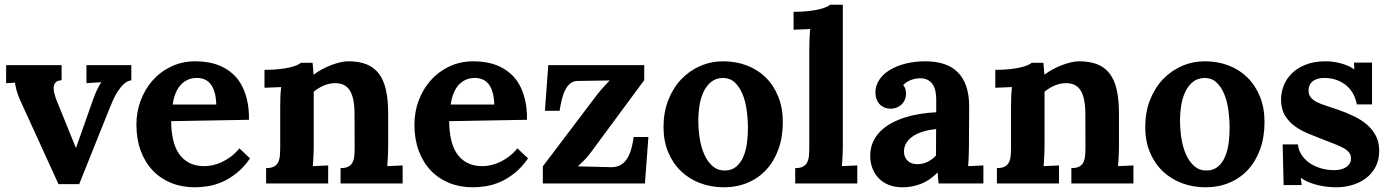

<svg xmlns="http://www.w3.org/2000/svg" viewBox="-20 -775 5877 811"><path d="M240.2 -436Q221.7 -435.1 214.1 -426Q206.5 -417 206.5 -402.8Q206.5 -393.1 209.2 -381.8Q211.9 -370.6 216.3 -357.9L300.3 -150.9H301.3L374 -356.9Q382.8 -381.3 390.4 -396.7Q397.9 -412.1 407.2 -426.8V-427.7L345.2 -423.8V-500H534.7V-436Q517.1 -433.1 502.7 -419.7Q488.3 -406.2 476.8 -388.2Q465.3 -370.1 456.8 -350.8Q448.2 -331.5 442.4 -316.4L314.5 2.9H227.1L68.8 -343.8Q60.5 -361.8 56.2 -373.8Q51.8 -385.7 49.6 -394.3Q47.4 -402.8 46.1 -409.9Q44.9 -417 43 -425.8L5.9 -423.8V-500H240.2Z M811 -445.8Q789.1 -445.8 771.7 -437.5Q754.4 -429.2 741.7 -414.6Q729 -399.9 720.9 -379.2Q712.9 -358.4 709.5 -333.5H893.6Q892.6 -364.3 886.2 -385.7Q879.9 -407.2 868.9 -420.7Q857.9 -434.1 843.3 -439.9Q828.6 -445.8 811 -445.8ZM1031.7 -269 703.1 -263.2Q703.1 -222.2 710.7 -187.3Q718.3 -152.3 734.9 -127.2Q751.5 -102.1 778.3 -87.6Q805.2 -73.2 844.2 -73.2Q859.4 -73.2 877.9 -77.1Q896.5 -81.1 915.8 -89.8Q935.1 -98.6 954.6 -113Q974.1 -127.4 991.2 -148.4L1036.1 -106Q1009.3 -67.4 979 -43.5Q948.7 -19.5 918.2 -6.3Q887.7 6.8 858.2 11.5Q828.6 16.1 803.2 16.1Q748 16.1 702.6 -2.4Q657.2 -21 624.5 -55.7Q591.8 -90.3 574 -139.2Q556.2 -188 556.2 -249Q556.2 -301.8 574 -349.9Q591.8 -397.9 624.5 -435.1Q657.2 -472.2 703.4 -494.1Q749.5 -516.1 806.2 -516.1Q834 -516.1 861.6 -511.2Q889.2 -506.3 914.3 -494.9Q939.5 -483.4 961.2 -464.8Q982.9 -446.3 998.5 -418.9Q1014.2 -391.6 1023.2 -354.5Q1032.2 -317.4 1031.7 -269Z M1619.6 -160.6Q1619.6 -153.3 1619.4 -143.1Q1619.1 -132.8 1618.7 -121.1Q1618.2 -109.4 1617.4 -96.9Q1616.7 -84.5 1615.7 -73.2L1680.7 -76.2V0H1418.5V-64.9Q1439.5 -64.9 1451.4 -71.3Q1463.4 -77.6 1469.2 -89.4Q1475.1 -101.1 1476.6 -117.4Q1478 -133.8 1478 -153.8L1477.5 -296.4Q1477.1 -362.3 1457.5 -393.1Q1438 -423.8 1396.5 -423.8Q1370.6 -423.8 1346.4 -413.1Q1322.3 -402.3 1305.2 -387.2V-160.6Q1305.2 -153.3 1304.9 -143.1Q1304.7 -132.8 1304.2 -121.1Q1303.7 -109.4 1303 -96.9Q1302.2 -84.5 1301.3 -73.2L1366.2 -76.2V0H1104V-64.9Q1125 -64.9 1137 -71.3Q1148.9 -77.6 1154.8 -89.4Q1160.6 -101.1 1162.1 -117.4Q1163.6 -133.8 1163.6 -153.8V-322.3Q1163.6 -340.3 1164.3 -362.5Q1165 -384.8 1167.5 -407.2L1097.2 -404.3V-480Q1131.8 -480 1158.4 -482.9Q1185.1 -485.8 1203.9 -490.2Q1222.7 -494.6 1234.1 -499.8Q1245.6 -504.9 1251 -509.8H1300.3L1304.7 -460.4H1306.2Q1320.8 -471.7 1339.6 -481.9Q1358.4 -492.2 1378.2 -499.8Q1397.9 -507.3 1416.7 -511.7Q1435.5 -516.1 1450.7 -516.1Q1496.6 -516.1 1528.6 -503.2Q1560.5 -490.2 1580.8 -463.4Q1601.1 -436.5 1610.4 -394.5Q1619.6 -352.5 1619.6 -294.9Z M1985.4 -445.8Q1963.4 -445.8 1946 -437.5Q1928.7 -429.2 1916 -414.6Q1903.3 -399.9 1895.3 -379.2Q1887.2 -358.4 1883.8 -333.5H2067.9Q2066.9 -364.3 2060.5 -385.7Q2054.2 -407.2 2043.2 -420.7Q2032.2 -434.1 2017.6 -439.9Q2002.9 -445.8 1985.4 -445.8ZM2206.1 -269 1877.4 -263.2Q1877.4 -222.2 1885 -187.3Q1892.6 -152.3 1909.2 -127.2Q1925.8 -102.1 1952.6 -87.6Q1979.5 -73.2 2018.6 -73.2Q2033.7 -73.2 2052.2 -77.1Q2070.8 -81.1 2090.1 -89.8Q2109.4 -98.6 2128.9 -113Q2148.4 -127.4 2165.5 -148.4L2210.4 -106Q2183.6 -67.4 2153.3 -43.5Q2123 -19.5 2092.5 -6.3Q2062 6.8 2032.5 11.5Q2002.9 16.1 1977.5 16.1Q1922.4 16.1 1877 -2.4Q1831.5 -21 1798.8 -55.7Q1766.1 -90.3 1748.3 -139.2Q1730.5 -188 1730.5 -249Q1730.5 -301.8 1748.3 -349.9Q1766.1 -397.9 1798.8 -435.1Q1831.5 -472.2 1877.7 -494.1Q1923.8 -516.1 1980.5 -516.1Q2008.3 -516.1 2035.9 -511.2Q2063.5 -506.3 2088.6 -494.9Q2113.8 -483.4 2135.5 -464.8Q2157.2 -446.3 2172.9 -418.9Q2188.5 -391.6 2197.5 -354.5Q2206.5 -317.4 2206.1 -269Z M2272.9 0V-72.3L2502.4 -375.5Q2510.7 -386.2 2519.3 -396.2Q2527.8 -406.2 2534.9 -413.8Q2542 -421.4 2547.4 -426.8Q2552.7 -432.1 2554.2 -434.1V-435.1L2418.9 -433.1Q2401.4 -432.6 2388.9 -422.6Q2376.5 -412.6 2367.7 -395.5Q2358.9 -378.4 2353.3 -355.7Q2347.7 -333 2343.8 -307.1H2281.7L2295.9 -500H2701.2V-436.5L2478 -134.3Q2463.4 -114.3 2449 -99.6Q2434.6 -85 2421.9 -73.2V-72.3L2562.5 -68.8Q2585.9 -68.8 2602.3 -78.6Q2618.7 -88.4 2629.4 -105.7Q2640.1 -123 2646.5 -146.2Q2652.8 -169.4 2656.7 -196.3H2718.8L2704.1 0Z M3032.7 -445.8Q3003.4 -444.8 2983.9 -429Q2964.4 -413.1 2952.1 -387.7Q2939.9 -362.3 2934.8 -330.3Q2929.7 -298.3 2929.7 -265.6Q2929.7 -227.1 2935.8 -189.2Q2941.9 -151.4 2955.3 -121.6Q2968.8 -91.8 2990 -73.2Q3011.2 -54.7 3041.5 -54.7Q3071.3 -55.2 3090.1 -71.3Q3108.9 -87.4 3119.9 -113Q3130.9 -138.7 3135 -170.4Q3139.2 -202.1 3139.2 -234.4Q3139.2 -271.5 3134 -309.3Q3128.9 -347.2 3116.5 -377.4Q3104 -407.7 3083.7 -426.8Q3063.5 -445.8 3032.7 -445.8ZM3034.7 -516.1Q3088.4 -516.1 3134.5 -498.5Q3180.7 -481 3214.4 -447.8Q3248 -414.6 3267.3 -366.9Q3286.6 -319.3 3286.6 -259.3Q3286.6 -196.3 3268.3 -145.3Q3250 -94.2 3217 -58.3Q3184.1 -22.5 3138.2 -3.2Q3092.3 16.1 3037.6 16.1Q2983.4 16.1 2936.8 -1.7Q2890.1 -19.5 2856 -52.5Q2821.8 -85.4 2802.2 -132.6Q2782.7 -179.7 2782.7 -238.8Q2782.7 -300.8 2802.7 -352.1Q2822.8 -403.3 2857.2 -439.7Q2891.6 -476.1 2937.5 -496.1Q2983.4 -516.1 3034.7 -516.1Z M3540 -160.6Q3540 -153.3 3539.8 -143.1Q3539.6 -132.8 3539.1 -121.1Q3538.6 -109.4 3537.8 -96.9Q3537.1 -84.5 3536.1 -73.2L3601.1 -76.2V0H3338.9V-64.9Q3359.9 -64.9 3371.8 -71.3Q3383.8 -77.6 3389.6 -89.4Q3395.5 -101.1 3397 -117.4Q3398.4 -133.8 3398.4 -153.8V-564.9Q3398.4 -583 3399.2 -606.4Q3399.9 -629.9 3402.3 -652.3L3332 -649.4V-725.1Q3366.7 -725.1 3393.3 -728Q3419.9 -731 3438.7 -735.4Q3457.5 -739.7 3469 -744.9Q3480.5 -750 3485.8 -754.9H3540Z M3934.1 -230Q3905.8 -227.1 3880.9 -219.7Q3856 -212.4 3837.6 -200.4Q3819.3 -188.5 3808.8 -171.9Q3798.3 -155.3 3798.3 -133.8Q3798.8 -119.6 3803.7 -109.9Q3808.6 -100.1 3816.2 -93.8Q3823.7 -87.4 3833.7 -84.5Q3843.8 -81.5 3854.5 -81.5Q3877.9 -81.5 3897.9 -91.3Q3918 -101.1 3933.6 -118.2ZM3677.7 -384.3Q3677.7 -413.6 3694.1 -438Q3710.4 -462.4 3739 -479.7Q3767.6 -497.1 3806.2 -506.6Q3844.7 -516.1 3888.7 -516.1Q3932.6 -516.1 3967 -504.9Q4001.5 -493.7 4025.1 -470.2Q4048.8 -446.8 4061.3 -410.6Q4073.7 -374.5 4073.7 -324.7Q4073.7 -299.3 4073.5 -280Q4073.2 -260.7 4073.2 -242.9Q4073.2 -225.1 4073 -205.6Q4072.8 -186 4072.8 -160.6Q4072.8 -153.3 4072.5 -143.1Q4072.3 -132.8 4072 -121.1Q4071.8 -109.4 4071 -96.9Q4070.3 -84.5 4069.3 -73.2L4133.8 -76.2V0H3944.8Q3942.9 -14.2 3942.1 -23.7Q3941.4 -33.2 3940.9 -45.9H3939.9Q3905.8 -11.7 3868.7 2.2Q3831.5 16.1 3792 16.1Q3759.8 16.1 3734.4 6.1Q3709 -3.9 3691.7 -22Q3674.3 -40 3665 -64.2Q3655.8 -88.4 3655.8 -117.2Q3655.8 -148.9 3667 -174.3Q3678.2 -199.7 3698 -219.7Q3717.8 -239.7 3744.6 -254.4Q3771.5 -269 3802.5 -278.8Q3833.5 -288.6 3867.2 -293.9Q3900.9 -299.3 3934.6 -300.8V-353Q3934.6 -373 3931.2 -389.9Q3927.7 -406.7 3919.4 -418.9Q3911.1 -431.2 3897.5 -438Q3883.8 -444.8 3863.3 -444.3Q3842.8 -443.4 3825.2 -436Q3807.6 -428.7 3794.9 -415.5Q3802.7 -407.2 3804.9 -396.5Q3807.1 -385.7 3807.1 -378.4Q3807.1 -367.7 3803.2 -356.7Q3799.3 -345.7 3791 -336.7Q3782.7 -327.6 3770 -321.8Q3757.3 -315.9 3739.7 -315.9Q3725.1 -316.4 3713.4 -322Q3701.7 -327.6 3693.8 -336.7Q3686 -345.7 3681.9 -357.9Q3677.7 -370.1 3677.7 -384.3Z M4706.5 -160.6Q4706.5 -153.3 4706.3 -143.1Q4706.1 -132.8 4705.6 -121.1Q4705.1 -109.4 4704.3 -96.9Q4703.6 -84.5 4702.6 -73.2L4767.6 -76.2V0H4505.4V-64.9Q4526.4 -64.9 4538.3 -71.3Q4550.3 -77.6 4556.2 -89.4Q4562 -101.1 4563.5 -117.4Q4564.9 -133.8 4564.9 -153.8L4564.5 -296.4Q4564 -362.3 4544.4 -393.1Q4524.9 -423.8 4483.4 -423.8Q4457.5 -423.8 4433.3 -413.1Q4409.2 -402.3 4392.1 -387.2V-160.6Q4392.1 -153.3 4391.8 -143.1Q4391.6 -132.8 4391.1 -121.1Q4390.6 -109.4 4389.9 -96.9Q4389.2 -84.5 4388.2 -73.2L4453.1 -76.2V0H4190.9V-64.9Q4211.9 -64.9 4223.9 -71.3Q4235.8 -77.6 4241.7 -89.4Q4247.6 -101.1 4249 -117.4Q4250.5 -133.8 4250.5 -153.8V-322.3Q4250.5 -340.3 4251.2 -362.5Q4252 -384.8 4254.4 -407.2L4184.1 -404.3V-480Q4218.8 -480 4245.4 -482.9Q4272 -485.8 4290.8 -490.2Q4309.6 -494.6 4321 -499.8Q4332.5 -504.9 4337.9 -509.8H4387.2L4391.6 -460.4H4393.1Q4407.7 -471.7 4426.5 -481.9Q4445.3 -492.2 4465.1 -499.8Q4484.9 -507.3 4503.7 -511.7Q4522.5 -516.1 4537.6 -516.1Q4583.5 -516.1 4615.5 -503.2Q4647.5 -490.2 4667.7 -463.4Q4688 -436.5 4697.3 -394.5Q4706.5 -352.5 4706.5 -294.9Z M5067.4 -445.8Q5038.1 -444.8 5018.6 -429Q4999 -413.1 4986.8 -387.7Q4974.6 -362.3 4969.5 -330.3Q4964.4 -298.3 4964.4 -265.6Q4964.4 -227.1 4970.5 -189.2Q4976.6 -151.4 4990 -121.6Q5003.4 -91.8 5024.7 -73.2Q5045.9 -54.7 5076.2 -54.7Q5106 -55.2 5124.8 -71.3Q5143.6 -87.4 5154.5 -113Q5165.5 -138.7 5169.7 -170.4Q5173.8 -202.1 5173.8 -234.4Q5173.8 -271.5 5168.7 -309.3Q5163.6 -347.2 5151.1 -377.4Q5138.7 -407.7 5118.4 -426.8Q5098.1 -445.8 5067.4 -445.8ZM5069.3 -516.1Q5123 -516.1 5169.2 -498.5Q5215.3 -481 5249 -447.8Q5282.7 -414.6 5302 -366.9Q5321.3 -319.3 5321.3 -259.3Q5321.3 -196.3 5303 -145.3Q5284.7 -94.2 5251.7 -58.3Q5218.8 -22.5 5172.9 -3.2Q5127 16.1 5072.3 16.1Q5018.1 16.1 4971.4 -1.7Q4924.8 -19.5 4890.6 -52.5Q4856.4 -85.4 4836.9 -132.6Q4817.4 -179.7 4817.4 -238.8Q4817.4 -300.8 4837.4 -352.1Q4857.4 -403.3 4891.8 -439.7Q4926.3 -476.1 4972.2 -496.1Q5018.1 -516.1 5069.3 -516.1Z M5462.4 -165Q5464.4 -142.1 5477.1 -122.1Q5489.7 -102.1 5510.3 -87.4Q5530.8 -72.8 5558.3 -64.5Q5585.9 -56.2 5617.7 -56.2Q5629.9 -56.2 5642.3 -59.1Q5654.8 -62 5664.6 -68.1Q5674.3 -74.2 5680.4 -83.5Q5686.5 -92.8 5686.5 -106Q5686.5 -120.1 5679 -130.1Q5671.4 -140.1 5656.7 -148.7Q5642.1 -157.2 5620.4 -165.5Q5598.6 -173.8 5570.3 -185.1Q5539.1 -197.3 5507.3 -210.2Q5475.6 -223.1 5449.7 -241.7Q5423.8 -260.3 5407.5 -287.4Q5391.1 -314.5 5391.1 -355Q5391.1 -383.8 5402.1 -412.6Q5413.1 -441.4 5436 -464.4Q5459 -487.3 5494.6 -501.7Q5530.3 -516.1 5579.6 -516.1Q5593.3 -516.1 5609.1 -514.2Q5625 -512.2 5641.1 -508.1Q5657.2 -503.9 5672.4 -497.6Q5687.5 -491.2 5699.7 -482.4H5700.7L5699.2 -510.7H5775.4V-334H5710.9Q5706.5 -359.9 5694.6 -380.6Q5682.6 -401.4 5664.6 -415.8Q5646.5 -430.2 5623.3 -438Q5600.1 -445.8 5573.2 -445.8Q5560.5 -445.8 5548.6 -442.9Q5536.6 -439.9 5527.3 -433.6Q5518.1 -427.2 5512.7 -417.2Q5507.3 -407.2 5507.3 -392.6Q5507.3 -375 5516.6 -363.5Q5525.9 -352.1 5542.5 -343.8Q5559.1 -335.4 5581.3 -328.4Q5603.5 -321.3 5629.4 -312.5Q5667.5 -299.3 5699.7 -283.7Q5731.9 -268.1 5755.4 -247.3Q5778.8 -226.6 5792.2 -200Q5805.7 -173.3 5805.7 -138.2Q5805.7 -99.1 5790.3 -70.1Q5774.9 -41 5749.5 -22Q5724.1 -2.9 5691.4 6.6Q5658.7 16.1 5623.5 16.1Q5602.1 16.1 5580.6 13.2Q5559.1 10.3 5539.6 5.1Q5520 0 5503.7 -7.3Q5487.3 -14.6 5475.6 -23.4H5474.6L5478 6.8H5401.9L5397.9 -165Z"/></svg>

Font: DimaFred
Style: Bold
Weight: 800
Designer: R.Balvardi
Foundry: R.Balvardi (r.balvardi@gmail.com)
Version: Version 1.00;August 2, 2018;FontCreator 11.5.0.2427 64-bit